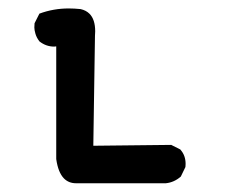

<svg xmlns="http://www.w3.org/2000/svg" viewBox="-20 -428 540 450"><path d="M158.2 1.5Q141.1 1.5 129.9 -9.8Q116.2 -23.9 111.8 -55.2V-55.7V-319.3Q109.4 -318.8 106.9 -318.8Q87.9 -318.8 72.3 -331.1Q65.4 -340.3 63 -349.1Q60.5 -357.9 60.5 -363.5Q60.5 -369.1 61 -373.5L72.3 -396Q105 -408.2 141.1 -408.2Q154.3 -408.2 168.9 -406.7Q181.6 -403.8 189.5 -396Q203.1 -382.8 203.1 -354.5Q203.1 -349.6 202.6 -344.2L198.7 -86.4L381.3 -88.4L402.8 -77.6L403.3 -76.7Q415 -63.5 415 -43.9Q415 -41 414.6 -36.6L403.8 -14.2Q388.2 -0.5 368.7 1.5H368.2Z"/></svg>

Font: Bakudai
Style: Medium
Weight: 500
Version: Version 1.48